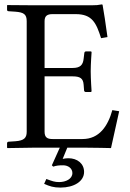

<svg xmlns="http://www.w3.org/2000/svg" viewBox="-20 -669 589 870"><path d="M445 -646C445 -648 444 -649 441 -649C424 -646 418 -645 394 -645H142C115 -645 14 -646 14 -646L12 -645V-625C12 -622 13 -618 20 -618L50 -616C88 -613 101 -604 101 -573V-72C101 -44 89 -32 50 -29L20 -27C14 -27 12 -23 12 -20V0L14 2L142 0H251L215 80L221 86C237 81 247 80 266 80C289 80 308 94 308 115C308 142 278 156 248 156C228 156 217 152 190 142L180 164C205 175 222 181 254 181C315 181 361 153 361 110C361 72 330 48 290 48C281 48 272 49 264 51L285 0H355C403 0 483 2 483 2L520 -165L489 -170C469 -98 430 -39 354 -39H218C196 -39 182 -45 182 -72V-323H309C343 -323 357 -314 359 -285L361 -259C361 -256 364 -252 369 -252H392L395 -255C395 -255 391 -312 391 -346C391 -379 395 -432 395 -432C395 -434 394 -436 391 -436H369C365 -436 362 -432 362 -428L359 -403C356 -375 344 -361 309 -361H182V-573C182 -597 194 -605 218 -605H323C398 -605 416 -565 438 -496L467 -501C462 -542 447 -638 445 -646Z"/></svg>

Font: Linux Libertine O C
Style: Regular
Weight: 400
Designer: Philipp H. Poll
Foundry: Philipp H. Poll
Version: Version 4.0.3